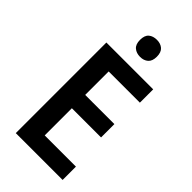

<svg xmlns="http://www.w3.org/2000/svg" viewBox="-280 -997 1070 1070"><g transform="rotate(45 254.5 -462.0)"><path d="M454 0H85V-714H454V-609H208V-424H438V-319H208V-105H454ZM274 -924Q303 -924 321.5 -908Q340 -892 340 -857Q340 -822 321.5 -806Q303 -790 274 -790Q245 -790 226 -806Q207 -822 207 -857Q207 -893 225.5 -908.5Q244 -924 274 -924Z"/></g></svg>

Font: Noto Sans Gurmukhi UI SemiCondensed SemiBold
Style: Regular
Weight: 600
Width: 4
Designer: Jelle Bosma - Monotype Design Team
Foundry: Monotype Imaging Inc.
Version: Version 2.004; ttfautohint (v1.8.4.7-5d5b)